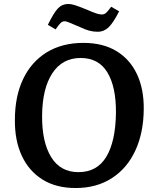

<svg xmlns="http://www.w3.org/2000/svg" viewBox="-20 -932 783 967"><path d="M55 -328Q55 -447 96.5 -534Q138 -621 215.5 -668.5Q293 -716 400 -716Q498 -716 566 -675Q634 -634 669.5 -559Q705 -484 704 -382Q703 -263 661.5 -173.5Q620 -84 543 -34.5Q466 15 361 15Q263 15 194.5 -27.5Q126 -70 90 -147Q54 -224 55 -328ZM192 -349Q191 -217 237.5 -141Q284 -65 375 -65Q469 -65 515.5 -142.5Q562 -220 564 -363Q565 -494 521 -567Q477 -640 386 -640Q294 -640 243.5 -563Q193 -486 192 -349ZM473 -772Q450 -772 429.5 -777.5Q409 -783 382 -796Q349 -810 331 -817.5Q313 -825 307 -825Q295 -825 286.5 -817.5Q278 -810 260 -784L221 -807Q251 -868 272 -890Q293 -912 324 -912Q338 -912 356 -906.5Q374 -901 416 -884Q448 -870 464.5 -864.5Q481 -859 493 -859Q505 -859 514 -867Q523 -875 540 -898L580 -875Q550 -816 526.5 -794Q503 -772 473 -772Z"/></svg>

Font: Literata 12pt SemiBold
Style: Italic
Weight: 600
Italic angle: -2°
Designer: Latin by Veronika Burian and Jose Scaglione. Greek by Irene Vlachou. Cyrillic by Vera Evstafieva
Foundry: TypeTogether
Version: Version 3.002